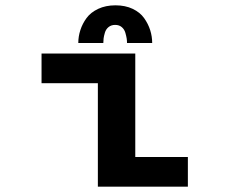

<svg xmlns="http://www.w3.org/2000/svg" viewBox="-20 -701 890 721"><path d="M274 -539.5Q274 -564 281.8 -588Q289.5 -612 305 -633.2Q320.5 -654.5 348.8 -667.8Q377 -681 413.5 -681Q450.5 -681 478.2 -667.8Q506 -654.5 521.2 -633Q536.5 -611.5 544 -587.8Q551.5 -564 551.5 -539.5H457Q457 -547.5 455.8 -556Q454.5 -564.5 450.8 -577.8Q447 -591 437.2 -599.2Q427.5 -607.5 412.5 -607.5Q397.5 -607.5 387.5 -599.2Q377.5 -591 373.8 -578Q370 -565 369 -556.5Q368 -548 368 -539.5ZM488 -111.5H685.5V0H347.5V-388.5H136V-500H488Z"/></svg>

Font: League Mono Wide SemiBold
Style: Regular
Weight: 600
Width: 8
Designer: Tyler Finck
Foundry: The League of Moveable Type / Tyler Finck
Version: Version 2.210